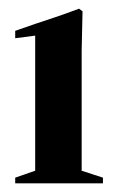

<svg xmlns="http://www.w3.org/2000/svg" viewBox="-20 -838 280 442"><path d="M15 -416V-429L61 -445V-756L15 -750V-767Q40 -776 61 -783Q82 -790 106 -798Q130 -806 162 -818L170 -812L168 -722V-445L217 -429V-416Z"/></svg>

Font: DM Serif Text
Style: Regular
Weight: 400
Designer: Colophon Foundry, Frank Grießhammer
Foundry: Colophon Foundry
Version: Version 5.200; ttfautohint (v1.8.3)